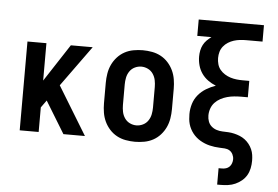

<svg xmlns="http://www.w3.org/2000/svg" viewBox="-60 -820 1620 1120"><g transform="rotate(5 750.0 -260.0)"><path d="M75 0V-520H186V-301L329 -520H457L285 -282L457 0H331L218 -185L217 -187L186 -144V0Z M750 8Q723 8 695.5 3Q668 -2 644 -15Q620 -28 601.5 -48.5Q583 -69 571.5 -93.5Q560 -118 555.5 -145.5Q551 -173 551 -200V-320Q551 -347 555.5 -374.5Q560 -402 571.5 -426.5Q583 -451 601.5 -471.5Q620 -492 644 -505Q668 -518 695.5 -523Q723 -528 750 -528Q777 -528 804.5 -523Q832 -518 856 -505Q880 -492 898.5 -471.5Q917 -451 928.5 -426.5Q940 -402 944.5 -374.5Q949 -347 949 -320V-200Q949 -173 944.5 -145.5Q940 -118 928.5 -93.5Q917 -69 898.5 -48.5Q880 -28 856 -15Q832 -2 804.5 3Q777 8 750 8ZM750 -88Q770 -88 788.5 -97Q807 -106 818.5 -123Q830 -140 834 -160Q838 -180 838 -200V-320Q838 -340 834 -360Q830 -380 818.5 -397Q807 -414 788.5 -423Q770 -432 750 -432Q730 -432 711.5 -423Q693 -414 681.5 -397Q670 -380 666 -360Q662 -340 662 -320V-200Q662 -180 666 -160Q670 -140 681.5 -123Q693 -106 711.5 -97Q730 -88 750 -88Z M1250 215V119H1270Q1282 119 1293.5 115.5Q1305 112 1313.5 103.5Q1322 95 1326 83Q1330 71 1330 60Q1330 45 1323 31Q1316 17 1303.5 9.5Q1291 2 1275.5 1Q1260 0 1245.5 -0.5Q1231 -1 1216 -3Q1201 -5 1186.5 -8.5Q1172 -12 1158.5 -17.5Q1145 -23 1132 -30.5Q1119 -38 1107.5 -48Q1096 -58 1087 -69.5Q1078 -81 1071 -94.5Q1064 -108 1060 -122Q1056 -136 1054.5 -151Q1053 -166 1053 -181Q1053 -211 1062 -240.5Q1071 -270 1090.5 -293.5Q1110 -317 1136.5 -333Q1163 -349 1192 -359Q1167 -369 1145.5 -384.5Q1124 -400 1109 -421.5Q1094 -443 1087 -468.5Q1080 -494 1080 -520Q1080 -538 1083.5 -555.5Q1087 -573 1095 -588.5Q1103 -604 1115.5 -616.5Q1128 -629 1142 -639H1059V-735H1441V-639H1346Q1327 -639 1309 -637Q1291 -635 1273.5 -629.5Q1256 -624 1240 -614Q1224 -604 1212.5 -589.5Q1201 -575 1196 -557.5Q1191 -540 1191 -521Q1191 -503 1196 -485Q1201 -467 1212.5 -453Q1224 -439 1240 -429Q1256 -419 1273.5 -413.5Q1291 -408 1309 -406Q1327 -404 1346 -404H1384V-308H1346Q1325 -308 1304 -306Q1283 -304 1263 -298.5Q1243 -293 1224.5 -283Q1206 -273 1192 -258Q1178 -243 1171 -223Q1164 -203 1164 -182Q1164 -164 1170 -147.5Q1176 -131 1189 -119.5Q1202 -108 1219 -102.5Q1236 -97 1253.5 -96.5Q1271 -96 1288.5 -95Q1306 -94 1323 -90Q1340 -86 1356 -79.5Q1372 -73 1386 -62.5Q1400 -52 1411 -38Q1422 -24 1429 -8Q1436 8 1438.5 25Q1441 42 1441 59Q1441 81 1436.5 103Q1432 125 1421 144Q1410 163 1393 177Q1376 191 1356 200Q1336 209 1314 212Q1292 215 1270 215Z"/></g></svg>

Font: Iosevka SS04
Style: Bold
Weight: 700
Monospace: yes
Designer: Belleve Invis
Foundry: Belleve Invis
Version: Version 19.0.0; ttfautohint (v1.8.4)